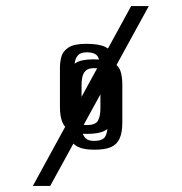

<svg xmlns="http://www.w3.org/2000/svg" viewBox="-20 -611 599 631"><path d="M88 0 411 -591H469L145 0ZM290 -119Q254 -119 235 -129Q216 -139 208.5 -159Q201 -179 201 -208V-337Q201 -355 205.5 -373Q210 -391 228 -403.5Q246 -416 287 -416Q328 -416 348.5 -406.5Q369 -397 375.5 -378.5Q382 -360 382 -333V-210Q382 -175 373 -155.5Q364 -136 344.5 -127.5Q325 -119 290 -119ZM289 -148Q318 -148 326 -162.5Q334 -177 334 -204V-332Q334 -358 326 -372.5Q318 -387 289 -387Q270 -387 261.5 -378.5Q253 -370 250.5 -357.5Q248 -345 248 -332V-203Q248 -190 250.5 -177.5Q253 -165 261.5 -156.5Q270 -148 289 -148ZM265 -171Q230 -171 211 -181Q192 -191 184.5 -210.5Q177 -230 177 -259V-388Q177 -406 181.5 -424Q186 -442 204.5 -454.5Q223 -467 263 -467Q304 -467 324.5 -457.5Q345 -448 351.5 -429.5Q358 -411 358 -384V-262Q358 -228 349 -208Q340 -188 320.5 -179.5Q301 -171 265 -171ZM265 -200Q294 -200 302 -214.5Q310 -229 310 -255V-383Q310 -409 302 -424Q294 -439 265 -439Q246 -439 237.5 -430.5Q229 -422 226.5 -409Q224 -396 224 -383V-255Q224 -242 226.5 -229Q229 -216 237.5 -208Q246 -200 265 -200Z"/></svg>

Font: Alumni Sans Medium
Style: Regular
Weight: 500
Designer: Robert E. Leuschke
Foundry: Robert E. Leuschke
Version: Version 1.018